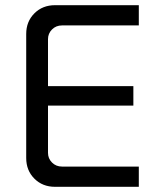

<svg xmlns="http://www.w3.org/2000/svg" viewBox="-20 -720 608 740"><path d="M192 0Q144 0 112.5 -31.5Q81 -63 81 -111V-589Q81 -637 112.5 -668.5Q144 -700 192 -700H515V-622H219Q196 -622 180.5 -606.5Q165 -591 165 -569V-131Q165 -109 180.5 -93.5Q196 -78 219 -78H515V0ZM124 -313V-388H494V-313Z"/></svg>

Font: SUSE
Style: Regular
Weight: 400
Designer: Rene Bieder
Foundry: SUSE
Version: Version 1.000